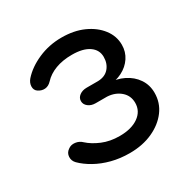

<svg xmlns="http://www.w3.org/2000/svg" viewBox="-132 -674 789 802"><g transform="rotate(-30 262.0 -272.5)"><path d="M272 8Q226 8 185.5 -2.5Q145 -13 112 -31.5Q79 -50 57 -72Q43 -86 44 -105Q45 -124 61 -135Q75 -146 94.5 -143.5Q114 -141 127 -128Q151 -106 188 -90.5Q225 -75 271 -75Q328 -75 362 -99Q396 -123 396 -163Q396 -198 370.5 -220Q345 -242 307 -244H252Q231 -244 217 -255Q203 -266 203 -282Q203 -298 217 -308.5Q231 -319 252 -319H307Q341 -320 359.5 -341.5Q378 -363 378 -395Q378 -429 349 -449Q320 -469 267 -469Q222 -469 187.5 -456Q153 -443 131 -419Q117 -404 100 -402.5Q83 -401 67 -412Q54 -421 54.5 -438.5Q55 -456 68 -471Q100 -507 152.5 -530Q205 -553 265 -553Q325 -553 370.5 -532.5Q416 -512 442.5 -477.5Q469 -443 469 -401Q469 -367 451 -340Q433 -313 402.5 -297.5Q372 -282 336 -281V-290Q378 -290 412.5 -273Q447 -256 467 -226.5Q487 -197 487 -159Q487 -111 459 -73.5Q431 -36 382.5 -14Q334 8 272 8Z"/></g></svg>

Font: Comfortaa SemiBold
Style: Regular
Weight: 600
Designer: Johan Aakerlund
Foundry: Johan Aakerlund
Version: Version 3.104; ttfautohint (v1.8.1.43-b0c9)